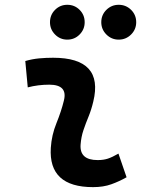

<svg xmlns="http://www.w3.org/2000/svg" viewBox="-20 -767 626 797"><path d="M471.7 -129.4 505.4 -31.2Q475.6 -14.2 442.4 -2.2Q409.2 9.8 366.2 9.8Q180.7 9.8 190.9 -153.3Q194.3 -206.5 214.4 -255.9Q234.4 -305.2 245.1 -349.1Q262.2 -415.5 184.6 -415.5Q138.2 -415.5 95.2 -404.3L85 -513.7Q113.8 -522 142.6 -524.7Q171.4 -527.3 200.2 -527.3Q411.6 -527.3 367.2 -345.2Q359.4 -312 347.7 -283.4Q335.9 -254.9 326.4 -226.8Q316.9 -198.7 314.5 -166.5Q310.1 -102.5 385.3 -102.5Q409.7 -102.5 428 -108.6Q446.3 -114.7 471.7 -129.4ZM472.7 -602.5Q442.9 -602.5 421.6 -623.8Q400.4 -645 400.4 -674.8Q400.4 -705.1 421.6 -726.1Q442.9 -747.1 472.7 -747.1Q502.9 -747.1 524.2 -726.1Q545.4 -705.1 545.4 -674.8Q545.4 -645 524.2 -623.8Q502.9 -602.5 472.7 -602.5ZM259.3 -602.5Q229.5 -602.5 208.5 -623.8Q187.5 -645 187.5 -674.8Q187.5 -705.1 208.5 -726.1Q229.5 -747.1 259.3 -747.1Q289.6 -747.1 310.5 -726.1Q331.5 -705.1 331.5 -674.8Q331.5 -645 310.5 -623.8Q289.6 -602.5 259.3 -602.5Z"/></svg>

Font: Cascadia Code NF SemiBold
Style: Italic
Weight: 600
Italic angle: -10°
Monospace: yes
Designer: Aaron Bell
Foundry: Saja Typeworks
Version: Version 2404.023; ttfautohint (v1.8.4)